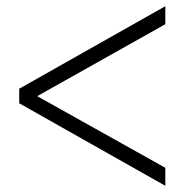

<svg xmlns="http://www.w3.org/2000/svg" viewBox="-20 -606 615 619"><path d="M42 -273V-320L513 -586V-528L100 -296L513 -65V-7Z"/></svg>

Font: Bai Jamjuree Light
Style: Regular
Weight: 300
Designer: Katatrad Aksorn Co.,Ltd.
Foundry: Cadson Demak Co.,Ltd.
Version: Version 1.000; ttfautohint (v1.6)